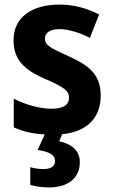

<svg xmlns="http://www.w3.org/2000/svg" viewBox="-20 -577 495 837"><path d="M328 130C328 75 286 49 238 39L251 8C362 -3 419 -65 419 -161C419 -250 370 -291 283 -330C197 -369 176 -380 176 -409C176 -435 199 -450 240 -450C279 -450 328 -434 372 -412L412 -514C356 -542 302 -557 239 -557C118 -557 39 -501 39 -402C39 -316 86 -273 172 -235C260 -197 281 -181 281 -151C281 -120 257 -103 204 -103C155 -103 91 -120 40 -147V-22C81 -3 124 6 175 9L144 77C193 84 220 97 220 125C220 148 202 160 169 160C150 160 130 157 112 152V229C132 235 160 240 194 240C278 240 328 198 328 130Z"/></svg>

Font: Noto Sans Georgian SemiCondensed Bold
Style: Regular
Weight: 700
Width: 4
Designer: Monotype Design Team, Akaki Razmadze
Foundry: Google LLC
Version: Version 2.005